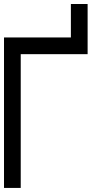

<svg xmlns="http://www.w3.org/2000/svg" viewBox="-20 -1020 540 957"><path d="M0 -83.3V-833.3H333.3V-1000H416.7V-750H83.3V-83.3Z"/></svg>

Font: GalmuriMono11 Regular
Style: Regular
Weight: 400
Designer: Lee Minseo (quiple)
Version: Version 2.399;hotconv 1.1.1;makeotfexe 2.6.0 DEVELOPMENT